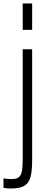

<svg xmlns="http://www.w3.org/2000/svg" viewBox="-30 -828 304 1099"><path d="M100 -808H154V-657H100ZM-10 247V193Q10 197 36 197Q62 197 75.5 188Q89 179 94.5 155.5Q100 132 100 84V-546H154V90Q154 155 143.5 189Q133 223 107 237Q81 251 31 251Q10 251 -10 247Z"/></svg>

Font: Biryani ExtraLight
Style: Regular
Weight: 275
Designer: Dan Reynolds and Mathieu Reguer
Foundry: Dan Reynolds and Mathieu Reguer
Version: Version 1.004; ttfautohint (v1.1) -l 5 -r 5 -G 72 -x 0 -D la